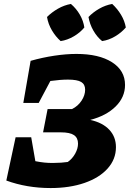

<svg xmlns="http://www.w3.org/2000/svg" viewBox="-20 -941 657 972"><path d="M12 -27 59 -246H138L159 -125Q185 -120 204.5 -118Q224 -116 247 -116Q268 -116 289.5 -117.5Q311 -119 323 -121Q346 -137 360.5 -163Q375 -189 375 -214Q375 -243 354.5 -257Q334 -271 288 -271H198L221 -389H345Q375 -404 393 -431.5Q411 -459 411 -487Q411 -514 391 -526Q371 -538 324 -538Q286 -538 235 -531L176 -420H98L135 -633Q195 -650 255 -659Q315 -668 367 -668Q481 -668 547 -626Q613 -584 613 -511Q613 -449 565.5 -402Q518 -355 437 -334Q500 -320 533.5 -284Q567 -248 567 -196Q567 -135 525 -88Q483 -41 408 -15Q333 11 236 11Q116 11 12 -27ZM339 -921Q366 -898 384 -867Q402 -836 407 -802Q386 -776 353.5 -757Q321 -738 287 -733Q262 -755 243 -787Q224 -819 218 -855Q242 -879 273.5 -897Q305 -915 339 -921ZM548 -921Q574 -897 592.5 -866.5Q611 -836 617 -802Q595 -776 563 -757Q531 -738 497 -733Q471 -754 452.5 -786.5Q434 -819 428 -855Q451 -879 482.5 -897Q514 -915 548 -921Z"/></svg>

Font: Piazzolla SC ExtraBold
Style: Italic
Weight: 800
Italic angle: -11.3°
Designer: Juan Pablo del Peral
Foundry: Huerta Tipografica
Version: Version 1.330